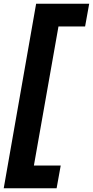

<svg xmlns="http://www.w3.org/2000/svg" viewBox="-26 -831 499 1031"><path d="M-6 180 168 -811H453L431 -689H288L156 58H300L278 180Z"/></svg>

Font: DM Sans 11pt Black
Style: Italic
Weight: 900
Italic angle: -10°
Version: Version 4.004;gftools[0.9.30]